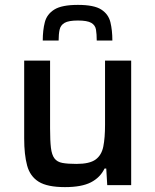

<svg xmlns="http://www.w3.org/2000/svg" viewBox="-20 -758 636 786"><path d="M246 8Q174 8 138.5 -14Q103 -36 91 -80.5Q79 -125 79 -191V-510H185V-233Q185 -182 188.5 -153Q192 -124 203 -109.5Q214 -95 235.5 -91Q257 -87 293 -87Q347 -87 371.5 -105Q396 -123 403 -158.5Q410 -194 410 -247V-510H517V0H419L415 -68H408Q390 -31 352 -11.5Q314 8 246 8ZM299 -738Q365 -738 394.5 -719Q424 -700 432 -667Q440 -634 440 -592H376Q376 -618 373 -636.5Q370 -655 353.5 -664.5Q337 -674 299 -674Q261 -674 244.5 -664.5Q228 -655 224 -636.5Q220 -618 220 -592H155Q155 -634 163.5 -667Q172 -700 202.5 -719Q233 -738 299 -738Z"/></svg>

Font: Saira Medium
Style: Regular
Weight: 500
Designer: Hector Gatti with collaboration of the Omnibus-Type team
Foundry: Omnibus-Type
Version: Version 1.100; ttfautohint (v1.8.3)